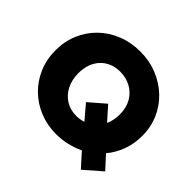

<svg xmlns="http://www.w3.org/2000/svg" viewBox="-183 -920 1187 1187"><g transform="rotate(45 410.5 -326.5)"><path d="M666.5 62 586.5 -27Q544.5 -7 498.2 4Q452 15 402.5 15Q325.5 15 258.5 -12Q191.5 -39 141 -88Q90.5 -137 62 -203.8Q33.5 -270.5 33.5 -350Q33.5 -428 61.8 -494.5Q90 -561 141 -610.5Q192 -660 260.8 -687.5Q329.5 -715 410.5 -715Q489.5 -715 557.8 -687.8Q626 -660.5 677.8 -611.8Q729.5 -563 758.5 -497.2Q787.5 -431.5 787.5 -354Q787.5 -286 765.5 -226.2Q743.5 -166.5 704.5 -120L780.5 -37ZM410.5 -153Q425.5 -153 441.5 -155.5Q457.5 -158 472.5 -163L393.5 -256L497.5 -346L576.5 -257Q585.5 -276.5 590.5 -299.8Q595.5 -323 595.5 -350Q595.5 -408 571 -450.5Q546.5 -493 504.5 -516Q462.5 -539 410.5 -539Q371.5 -539 339 -525.8Q306.5 -512.5 283 -488Q259.5 -463.5 246.5 -428.5Q233.5 -393.5 233.5 -350Q233.5 -292 256 -247.5Q278.5 -203 318.5 -178Q358.5 -153 410.5 -153Z"/></g></svg>

Font: Geologica Roman Black
Style: Regular
Weight: 900
Designer: Sindre Bremnes, Frode Helland
Foundry: Monokrom Skriftforlag AS
Version: Version 1.010;gftools[0.9.28]